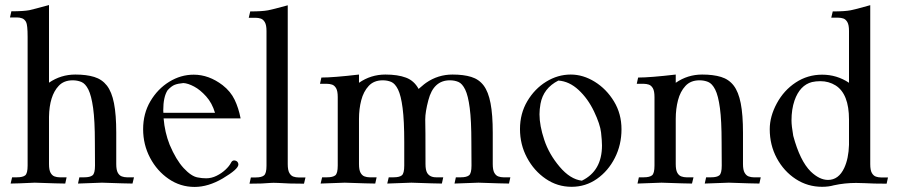

<svg xmlns="http://www.w3.org/2000/svg" viewBox="-20 -717 3519 750"><path d="M497.6 0Q476.1 0 378.4 -3.4Q310.5 -0.5 284.7 0L290 -24.4H309.6Q331.5 -24.4 341.3 -32Q351.1 -39.6 351.1 -70.3L350.6 -161.1Q350.6 -246.1 343.8 -294.9Q336.9 -343.8 325.2 -367.2Q313.5 -390.6 297.6 -397Q281.7 -403.3 264.2 -403.3Q229 -403.3 209 -381.3Q172.9 -342.8 171.4 -260.7V-76.2Q171.4 -53.2 177.5 -42.2Q183.6 -31.2 193.1 -27.8Q202.6 -24.4 212.9 -24.4H240.2L234.9 0Q212.9 0 115.7 -3.4Q43.5 0 21.5 0L27.3 -24.4H46.4Q68.8 -24.4 78.4 -32Q87.9 -39.6 87.9 -70.3V-572.8Q87.9 -620.1 81.8 -631.1Q75.7 -642.1 66.2 -645.5Q56.6 -648.9 46.4 -648.9H19L24.4 -672.9Q71.3 -672.9 94.7 -677.2Q108.9 -680.2 171.4 -697.3V-394Q217.8 -425.8 274.4 -425.8Q317.4 -425.8 347.9 -416.5Q378.4 -407.2 397.5 -382.8Q416.5 -358.4 425.3 -313.7Q434.1 -269 434.1 -198.7V-76.2Q434.1 -53.2 440.2 -42.2Q446.3 -31.2 456.1 -27.8Q465.8 -24.4 475.6 -24.4H503.4Z M740.2 13.2Q684.6 13.2 638.9 -18.1Q593.3 -49.3 566.2 -100.6Q539.1 -151.9 539.1 -212.4Q539.1 -273.4 567.4 -321.5Q595.7 -369.6 640.9 -397.5Q686 -425.3 736.8 -425.3Q795.9 -425.3 849.6 -384.3Q880.9 -359.9 896.5 -327.4Q912.1 -294.9 919.9 -254.4H619.1Q623.5 -200.2 642.6 -151.9Q667.5 -92.8 697.3 -60.5Q727.1 -28.3 752 -23.9Q769 -20.5 785.2 -20.5Q806.2 -20.5 825.9 -30.3Q845.7 -40 860.8 -54.2Q876 -68.4 882.8 -82Q886.2 -88.9 893.1 -90.3Q901.9 -90.3 906.5 -85.7Q911.1 -81.1 911.1 -74.2Q911.1 -56.2 850.1 -20Q793.5 13.2 740.2 13.2ZM819.8 -276.4Q808.6 -314.5 785.4 -340.3Q762.2 -366.2 738.3 -378.9Q714.4 -391.6 696.3 -392.6Q674.8 -390.6 662.4 -385.7Q649.9 -380.9 634.8 -364.7Q617.7 -338.9 617.7 -285.6L618.2 -276.4Z M1104 -76.2Q1104 -52.2 1110.4 -41.3Q1116.7 -30.3 1126.2 -27.1Q1135.7 -23.9 1145.5 -23.9H1173.3L1167.5 0.5Q1106 0.5 1066.9 -2.4Q1059.1 -2.9 1048.3 -2.9Q1041 -2.9 1035.6 -2.4Q1008.8 0.5 954.6 0.5L960 -23.9H979.5Q1001.5 -23.9 1011.2 -31.7Q1021 -39.6 1021 -69.3V-596.2Q1021 -619.1 1014.6 -630.1Q1008.3 -641.1 998.8 -644.3Q989.3 -647.5 979.5 -647.5H951.7L957.5 -672.4Q1003.9 -672.4 1027.3 -676.8Q1043.5 -679.7 1104 -696.3Z M1968.3 0Q1946.8 0 1849.1 -3.4Q1781.2 -0.5 1755.4 0L1760.7 -24.4H1780.3Q1802.2 -24.4 1812 -32Q1821.8 -39.6 1821.8 -70.3L1821.3 -161.1Q1821.3 -246.1 1814.9 -294.9Q1808.6 -343.8 1797.1 -367.2Q1785.6 -390.6 1770.5 -397Q1755.4 -403.3 1737.3 -403.3Q1673.3 -403.3 1653.3 -325.7Q1641.1 -279.8 1641.1 -250.5Q1642.1 -226.6 1642.1 -76.2Q1642.1 -53.2 1648.4 -42Q1658.7 -24.4 1683.6 -24.4H1711.4L1706.1 0Q1684.1 0 1586.9 -3.4Q1519 -0.5 1492.7 0L1498.5 -24.4H1517.6Q1540 -24.4 1549.6 -32Q1559.1 -39.6 1559.1 -70.3V-161.1Q1559.1 -246.1 1552.7 -294.9Q1546.4 -343.8 1534.9 -367.2Q1523.4 -390.6 1508.3 -397Q1493.2 -403.3 1475.1 -403.3Q1440.4 -403.3 1420.2 -381.3Q1399.9 -359.4 1391.1 -325.4Q1382.3 -291.5 1382.3 -252.9V-76.2Q1382.3 -53.2 1388.4 -42.2Q1394.5 -31.2 1404.1 -27.8Q1413.6 -24.4 1423.8 -24.4H1451.2L1445.8 0Q1424.3 0 1326.7 -3.4Q1258.8 -0.5 1232.4 0L1238.3 -24.4H1257.8Q1279.8 -24.4 1289.6 -32Q1299.3 -39.6 1299.3 -70.3V-337.9Q1299.3 -361.3 1293 -372.3Q1286.6 -383.3 1277.1 -386.5Q1267.6 -389.6 1257.3 -389.6H1230L1235.4 -414.1Q1282.2 -414.1 1382.3 -425.8V-393.6Q1428.7 -425.8 1485.4 -425.8Q1533.7 -425.8 1565.7 -413.8Q1597.7 -401.9 1615.2 -369.6Q1643.1 -393.6 1644.5 -393.6Q1690.9 -425.8 1747.6 -425.8Q1791 -425.8 1821 -416.5Q1851.1 -407.2 1869.4 -382.8Q1887.7 -358.4 1896.2 -313.7Q1904.8 -269 1904.8 -198.7V-76.2Q1904.8 -53.2 1910.9 -42.2Q1917 -31.2 1926.5 -27.8Q1936 -24.4 1946.3 -24.4H1973.6Z M2212.9 12.7Q2157.2 12.7 2111.6 -18.6Q2065.9 -49.8 2038.6 -101.1Q2011.2 -152.3 2011.2 -212.9Q2011.2 -273.4 2039.8 -321.8Q2068.4 -370.1 2113.5 -397.9Q2158.7 -425.8 2209.5 -425.8Q2257.8 -425.8 2303.5 -397.5Q2349.1 -369.1 2378.4 -320.8Q2407.7 -272.5 2407.7 -211.9Q2407.7 -151.4 2381.8 -100.3Q2356 -49.3 2311.8 -18.3Q2267.6 12.7 2212.9 12.7ZM2252.9 -11.2Q2331.5 -49.3 2331.5 -148.9Q2331.5 -167 2327.9 -199.5Q2324.2 -231.9 2300.3 -282Q2276.4 -332 2240 -365.7Q2203.6 -399.4 2161.1 -402.3Q2102.5 -372.6 2091.3 -311.5Q2087.4 -289.6 2087.4 -270.5Q2087.4 -226.6 2106 -170.7Q2124.5 -114.7 2166 -65.7Q2207.5 -16.6 2252.9 -11.2Z M2946.3 0Q2924.3 0 2827.1 -3.4Q2758.8 -0.5 2732.9 0L2738.3 -24.4H2757.8Q2780.3 -24.4 2789.8 -32Q2799.3 -39.6 2799.3 -70.3L2798.8 -161.1Q2798.8 -246.1 2792.2 -294.9Q2785.6 -343.8 2773.7 -367.2Q2761.7 -390.6 2746.1 -397Q2730.5 -403.3 2712.4 -403.3Q2677.7 -403.3 2657.5 -381.3Q2637.2 -359.4 2628.4 -325.4Q2619.6 -291.5 2619.6 -252.9V-76.2Q2619.6 -53.2 2625.7 -42.2Q2631.8 -31.2 2641.6 -27.8Q2651.4 -24.4 2661.1 -24.4H2689L2683.1 0Q2661.6 0 2564 -3.4Q2496.1 -0.5 2470.2 0L2475.6 -24.4H2495.1Q2517.1 -24.4 2526.9 -32Q2536.6 -39.6 2536.6 -70.3V-337.9Q2536.6 -361.3 2530.3 -372.3Q2523.9 -383.3 2514.4 -386.5Q2504.9 -389.6 2495.1 -389.6H2467.3L2472.7 -414.1Q2519.5 -414.1 2619.6 -425.8V-393.6Q2666 -425.8 2722.7 -425.8Q2766.1 -425.8 2796.6 -416.5Q2827.1 -407.2 2845.9 -382.8Q2864.7 -358.4 2873.5 -313.7Q2882.3 -269 2882.3 -198.7V-76.2Q2882.3 -53.2 2888.7 -42.2Q2895 -31.2 2904.5 -27.8Q2914.1 -24.4 2923.8 -24.4H2951.7Z M3191.4 12.7Q3134.8 12.7 3088.4 -17.6Q3042 -47.9 3014.4 -99.1Q2986.8 -150.4 2986.8 -212.4Q2986.8 -262.2 3014.4 -313.2Q3042 -364.3 3088.4 -394.8Q3134.8 -425.3 3191.4 -425.3Q3249 -425.3 3296.4 -393.6V-596.2Q3296.4 -619.6 3290 -630.6Q3283.7 -641.6 3274.2 -644.8Q3264.6 -647.9 3254.9 -647.9H3227.1L3232.9 -672.4Q3279.8 -672.4 3302.7 -676.8Q3317.4 -679.2 3379.4 -696.8V-75.7Q3379.4 -52.2 3385.7 -41.3Q3392.1 -30.3 3401.6 -27.1Q3411.1 -23.9 3420.9 -23.9H3448.7L3443.4 0.5Q3391.1 0.5 3358.4 -1.5Q3339.4 -2.4 3324.2 -2.4Q3279.3 -2.4 3237.3 6.8Q3216.8 12.7 3191.4 12.7ZM3214.4 -14.2Q3255.9 -14.2 3277.8 -61Q3294.9 -97.7 3296.4 -151.4V-250Q3296.4 -350.1 3244.1 -383.3Q3217.3 -399.9 3184.6 -399.9Q3167 -399.9 3151.9 -396.5Q3104.5 -384.3 3083.5 -324.2Q3071.8 -290 3071.8 -246.6Q3071.8 -225.6 3078.6 -186.5Q3105 -88.4 3147 -46.9Q3181.2 -14.2 3214.4 -14.2Z"/></svg>

Font: Quaaykop
Style: Regular
Weight: 400
Designer: Tup Wanders
Foundry: Free font, DO NOT SELL
Version: Version 1.00;July 31, 2023;FontCreator 11.5.0.2430 64-bit